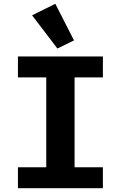

<svg xmlns="http://www.w3.org/2000/svg" viewBox="-20 -997 640 1017"><path d="M75 0V-111H225V-587H75V-698H525V-587H375V-111H525V0ZM150 -916 273 -977 372 -783 284 -740Z"/></svg>

Font: iA Writer Duo V
Style: Regular
Weight: 400
Designer: Mike Abbink, Paul van der Laan, Pieter van Rosmalen, Oliver Reichenstein
Foundry: Information Architects Inc.
Version: Version 2.000